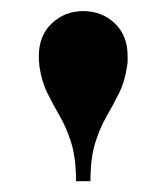

<svg xmlns="http://www.w3.org/2000/svg" viewBox="-20 -780 300 346"><path d="M117 -453.5Q117 -495 108.5 -522.2Q100 -549.5 88 -570.2Q76 -591 65.5 -612Q55 -633 51 -661Q50.5 -666.5 50.2 -670.5Q50 -674.5 50 -679Q50 -716 73.5 -738Q97 -760 130 -760Q163.5 -760 186.8 -738Q210 -716 210 -679Q210 -674.5 210 -670.5Q210 -666.5 209 -661Q205 -633 194.5 -612Q184 -591 172 -570.2Q160 -549.5 151.5 -522.2Q143 -495 143 -453.5Z"/></svg>

Font: Bodoni Moda SC 9pt
Style: Bold
Weight: 700
Designer: Owen Earl
Foundry: indestructible type
Version: Version 2.005